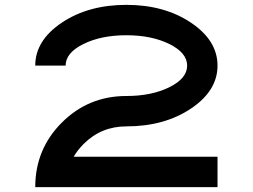

<svg xmlns="http://www.w3.org/2000/svg" viewBox="-20 -770 1040 790"><path d="M283.2 -125H875V0H125Q125 -156.2 234.4 -265.6Q343.8 -375 500 -375Q603.5 -375 676.8 -411.1Q750 -447.3 750 -500Q750 -552.7 676.8 -588.9Q603.5 -625 500 -625Q396.5 -625 323.2 -588.9Q250 -552.7 250 -500H125Q125 -603.5 234.4 -676.8Q343.8 -750 500 -750Q656.2 -750 765.6 -676.8Q875 -603.5 875 -500Q875 -396.5 765.6 -323.2Q656.2 -250 500 -250Q396.5 -250 324.2 -177.7Q298.8 -152.3 283.2 -125Z"/></svg>

Font: Xanmono
Style: Regular
Weight: 400
Designer: GGBotNet
Foundry: GGBotNet
Version: 1.00